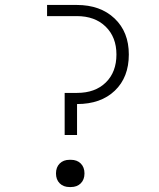

<svg xmlns="http://www.w3.org/2000/svg" viewBox="-20 -750 640 775"><path d="M241 -205V-375H291Q364 -375 407 -417Q450 -459 450 -530Q450 -600 406.5 -642.5Q363 -685 290 -685H170V-730H290Q385 -730 442.5 -675.5Q500 -621 500 -530Q500 -438 443.5 -384Q387 -330 291 -330V-205ZM261 5Q236 5 221 -10Q206 -25 206 -50Q206 -75 221 -90Q236 -105 261 -105H266Q291 -105 306 -90Q321 -75 321 -50Q321 -25 306 -10Q291 5 266 5Z"/></svg>

Font: JetBrains Mono Extra Light
Style: Regular
Weight: 200
Monospace: yes
Designer: Philipp Nurullin, Konstantin Bulenkov
Foundry: JetBrains
Version: 2.002